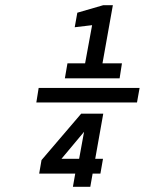

<svg xmlns="http://www.w3.org/2000/svg" viewBox="-20 -719 640 740"><path d="M230 -417 240 -475H308L335 -622L268 -614L278 -670L378 -699H415L375 -475H450L441 -417ZM120 -324 129 -380H518L508 -324ZM261 1 270 -50H131L140 -102L293 -281H378L347 -107H377L367 -50H337L328 1ZM217 -107H285L304 -211Z"/></svg>

Font: DM Mono
Style: Italic
Weight: 400
Italic angle: -10°
Designer: Colophon Foundry
Foundry: Colophon Foundry
Version: Version 1.000; ttfautohint (v1.8.2.53-6de2)